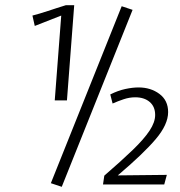

<svg xmlns="http://www.w3.org/2000/svg" viewBox="-20 -711 694 740"><path d="M191 -324 216 -651 114 -611 105 -651Q117 -654 132 -658.5Q147 -663 164 -668.5Q181 -674 199 -680Q217 -686 234 -691H266L238 -324ZM176 -5 449 -687 491 -673 218 9ZM377 0 382 -34Q449 -92 492 -133.5Q535 -175 556.5 -207.5Q578 -240 578 -268Q578 -300 557 -318Q536 -336 501 -336Q479 -336 456.5 -328.5Q434 -321 414 -312L405 -347Q435 -362 463 -368Q491 -374 514 -374Q561 -374 594.5 -349Q628 -324 628 -279Q628 -231 580 -174.5Q532 -118 434 -35L623 -37L613 0Z"/></svg>

Font: Ancizar Sans Thin
Style: Italic
Weight: 100
Italic angle: -4°
Designer: Cesar Puertas, Viviana Monsalve, Julian Moncada, Julian Prieto, Jose Castro, Mariel Hernandez, Felipe Aragon, Sara Alarc
Version: Version 8.100